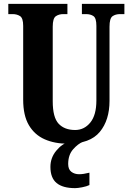

<svg xmlns="http://www.w3.org/2000/svg" viewBox="-20 -734 664 994"><path d="M331 10Q263 10 211 -13Q159 -36 129.5 -86Q100 -136 100 -218V-600Q100 -640 84 -650.5Q68 -661 45 -661H23V-714H329V-661H308Q285 -661 269 -650Q253 -639 253 -596V-210Q253 -126 283.5 -93.5Q314 -61 369 -61Q416 -61 447.5 -99.5Q479 -138 479 -214V-600Q479 -640 464 -650.5Q449 -661 425 -661H404V-714H624V-661H602Q578 -661 562.5 -650Q547 -639 547 -596V-212Q547 -112 496.5 -51Q446 10 331 10ZM369 240Q305 240 273 213.5Q241 187 241 130Q241 83 271 46.5Q301 10 338 0H410Q384 10 358.5 39Q333 68 333 115Q333 143 349.5 155.5Q366 168 390 168Q411 168 443 160V224Q429 231 405.5 235.5Q382 240 369 240Z"/></svg>

Font: Noto Serif Myanmar ExtraCondensed ExtraBold
Style: Regular
Weight: 800
Width: 2
Designer: Ben Mitchell and the Monotype Design Team
Foundry: Monotype Imaging Inc.
Version: Version 2.106; ttfautohint (v1.8.4.7-5d5b)